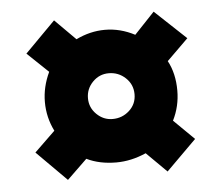

<svg xmlns="http://www.w3.org/2000/svg" viewBox="-41 -631 648 555"><g transform="rotate(-5 283.0 -354.0)"><path d="M87.9 -353Q87.9 -396.5 107.9 -439L46.9 -497.1L134.8 -585.9L194.8 -525.9Q235.8 -545.9 278.8 -545.9Q323.2 -545.9 365.2 -523.9L423.8 -585.9L514.2 -501L452.1 -439.9Q472.2 -402.8 472.2 -353Q472.2 -307.1 452.1 -267.1L511.2 -209L423.8 -122.1L365.2 -180.2Q321.8 -161.1 278.8 -161.1Q230 -161.1 192.9 -179.2L134.8 -123L47.9 -210L107.9 -268.1Q87.9 -308.1 87.9 -353ZM212.9 -353Q212.9 -325.7 232.7 -306.4Q252.4 -287.1 278.8 -287.1Q307.1 -287.1 327.6 -305.9Q348.1 -324.7 348.1 -353Q348.1 -381.3 327.6 -400.6Q307.1 -419.9 278.8 -419.9Q251.5 -419.9 232.2 -400.1Q212.9 -380.4 212.9 -353Z"/></g></svg>

Font: Sahel Black FD
Style: Black-FD
Weight: 900
Foundry: Saber Rastikerdar (saber.rastikerdar@gmail.com)
Version: Version 3.3.1